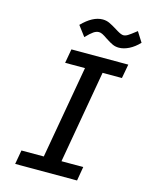

<svg xmlns="http://www.w3.org/2000/svg" viewBox="-136 -1026 872 1112"><g transform="rotate(15 300.0 -470.0)"><path d="M80.5 -84.5H214.5L312.5 -640.5H193.5L208.5 -725H549.5L534 -640.5H418L320.5 -84.5H451L436.5 0H65.5ZM390 -838Q370.5 -851.5 359 -857.2Q347.5 -863 337.5 -863Q321.5 -863 305.5 -852.2Q289.5 -841.5 262 -813L216 -874Q280 -939.5 339.5 -939.5Q362 -939.5 381.5 -930.2Q401 -921 426.5 -905Q429.5 -903 441.2 -896Q453 -889 462 -885.5Q471 -882 477.5 -882Q490 -882 504 -890.8Q518 -899.5 541.5 -918L553 -927L591 -867Q562.5 -837 531 -821.2Q499.5 -805.5 471 -805.5Q450.5 -805.5 433.5 -813Q416.5 -820.5 390 -838Z"/></g></svg>

Font: JuliaMono MediumItalic
Style: Regular
Weight: 500
Italic angle: -9°
Monospace: yes
Designer: cormullion
Foundry: corm
Version: Version 0.049; ttfautohint (v1.8.4)